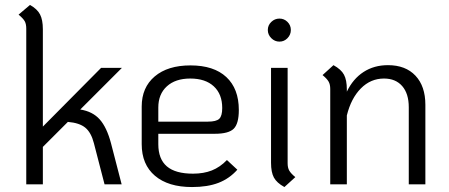

<svg xmlns="http://www.w3.org/2000/svg" viewBox="-20 -744 1812 775"><path d="M428 -166 471 0H402L359 -166Q348 -209 324.5 -228.5Q301 -248 254 -252L153 -151V0H86V-628Q86 -647 80 -658Q74 -669 55 -685L101 -724Q130 -708 141.5 -686Q153 -664 153 -626V-233L388 -470H472L304 -302Q354 -294 382.5 -262Q411 -230 428 -166Z M896 -98 938 -59Q906 -23 862 -6Q818 11 755 11Q659 11 605.5 -34.5Q552 -80 552 -162V-314Q552 -391 604.5 -435.5Q657 -480 749 -480Q843 -480 893.5 -433Q944 -386 944 -300Q944 -245 923.5 -224.5Q903 -204 847 -204H619V-162Q619 -102 653.5 -72.5Q688 -43 759 -43Q802 -43 835 -56Q868 -69 896 -98ZM619 -310V-253H819Q853 -253 865 -264.5Q877 -276 877 -308Q877 -364 843 -395.5Q809 -427 748 -427Q688 -427 653.5 -395.5Q619 -364 619 -310Z M1061 -623Q1061 -642 1075 -655.5Q1089 -669 1108 -669Q1127 -669 1140.5 -655.5Q1154 -642 1154 -623Q1154 -604 1140.5 -590Q1127 -576 1108 -576Q1089 -576 1075 -590Q1061 -604 1061 -623ZM1074 -87V-470H1141V-85Q1141 -67 1147.5 -55.5Q1154 -44 1172 -29L1128 11Q1097 -6 1085.5 -27.5Q1074 -49 1074 -87Z M1697 -321V0H1630V-311Q1630 -366 1603.5 -396.5Q1577 -427 1530 -427Q1476 -427 1436.5 -387Q1397 -347 1380 -278V0H1313V-385Q1313 -403 1306.5 -414.5Q1300 -426 1282 -441L1326 -481Q1357 -464 1368.5 -442.5Q1380 -421 1380 -383V-374Q1405 -426 1447.5 -453.5Q1490 -481 1546 -481Q1617 -481 1657 -438.5Q1697 -396 1697 -321Z"/></svg>

Font: KoHo
Style: Regular
Weight: 400
Version: Version 1.000; ttfautohint (v1.6)